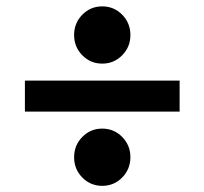

<svg xmlns="http://www.w3.org/2000/svg" viewBox="-20 -672 645 606"><path d="M58.6 -417.5H546.9V-319.8H58.6ZM365.7 -111.8Q339.8 -85.4 302.7 -85.4Q265.6 -85.4 239.7 -111.8Q213.9 -138.2 213.9 -175.8Q213.9 -213.4 239.7 -239.7Q265.6 -266.1 302.7 -266.1Q339.8 -266.1 365.7 -239.7Q391.6 -213.4 391.6 -175.8Q391.6 -138.2 365.7 -111.8ZM239.7 -625.5Q265.6 -651.9 302.7 -651.9Q339.8 -651.9 365.7 -625.5Q391.6 -599.1 391.6 -561.5Q391.6 -523.9 365.7 -497.6Q339.8 -471.2 302.7 -471.2Q265.6 -471.2 239.7 -497.6Q213.9 -523.9 213.9 -561.5Q213.9 -599.1 239.7 -625.5Z"/></svg>

Font: Klaudia
Style: Bold
Weight: 700
Designer: Wojciech Kalinowski "wmk69" (wmk69@o2.pl)
Foundry: Wojciech Kalinowski "wmk69" (wmk69@o2.pl)
Version: Version 3.1.0; 2021-05-10